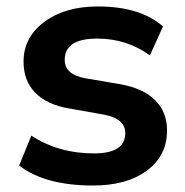

<svg xmlns="http://www.w3.org/2000/svg" viewBox="-20 -570 578 601"><path d="M271.5 10.7Q121.1 10.7 40 -51.8L78.1 -145.5Q163.1 -89.8 274.4 -89.8Q372.1 -89.8 372.1 -153.3Q372.1 -198.2 306.6 -210.9L196.3 -230.5Q127 -242.2 90.3 -279.8Q53.7 -317.4 53.7 -377Q53.7 -453.1 118.7 -501.5Q183.6 -549.8 286.1 -549.8Q418.9 -549.8 490.2 -487.3L449.2 -396.5Q377 -449.2 284.2 -449.2Q182.6 -449.2 182.6 -382.8Q182.6 -336.9 246.1 -325.2L355.5 -306.6Q427.7 -293.9 465.3 -256.8Q502.9 -219.7 502.9 -162.1Q502.9 -83 439.9 -36.1Q377 10.7 271.5 10.7Z"/></svg>

Font: Min Sans Bold
Style: Regular
Weight: 700
Designer: Jinseong-Kim, NotoSansCJK, Nunito
Foundry: Jinseong-Kim
Version: Version 1.400;Glyphs 3.1.2 (3151)